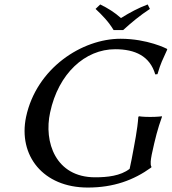

<svg xmlns="http://www.w3.org/2000/svg" viewBox="-20 -832 771 862"><path d="M571 -117 562 -74C521 -42 461 -36 407 -36C229 -36 176 -195 205 -327C242 -502 362 -611 497 -611C587 -611 653 -580 677 -498L687 -499C702 -550 709 -561 731 -610L729 -613C729 -613 643 -658 521 -658C349 -658 144 -527 97 -307C61 -134 173 10 374 10C490 10 580 -23 659 -80L660 -83C653 -94 658 -120 660 -131L661 -137C677 -212 688 -254 707 -307V-310C707 -310 689 -307 654 -307C620 -307 604 -310 604 -310L601 -307C597 -250 585 -192 571 -117ZM490 -697H533C570 -731 609 -763 653 -792L643 -812C601 -796 565 -777 523 -751C495 -776 465 -795 430 -812L409 -792C439 -764 468 -734 490 -697Z"/></svg>

Font: Libertinus Sans
Style: Italic
Weight: 400
Italic angle: -12°
Designer: Philipp H. Poll, Khaled Hosny
Foundry: Caleb Maclennan
Version: Version 7.050;RELEASE